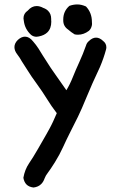

<svg xmlns="http://www.w3.org/2000/svg" viewBox="-20 -711 540 870"><path d="M294.9 -684.6Q312.5 -690.9 330.6 -690.9Q348.6 -690.9 368.7 -682.1L370.1 -681.2Q396.5 -652.8 396.5 -611.8Q397 -607.9 397 -602.3Q397 -596.7 394.5 -589.8Q391.6 -579.6 382.8 -571.3Q359.4 -553.7 333.5 -553.7Q326.7 -553.7 318.4 -555.2Q302.2 -564.9 289.1 -576.7Q266.6 -591.8 266.6 -618.2Q266.6 -620.1 266.6 -622.6Q266.6 -659.7 293.5 -683.6ZM87.9 -616.7Q86.4 -623 86.4 -627.9Q86.4 -649.9 106 -663.1Q123.5 -683.6 146 -683.6Q160.6 -683.6 175.8 -675.3Q189.9 -670.4 198.2 -661.6Q211.9 -647.9 211.9 -625.5Q211.9 -623 211.9 -620.1Q212.4 -616.2 212.4 -612.8Q212.4 -582 194.8 -564.5Q180.7 -550.8 156.2 -545.9Q150.4 -544.4 145.5 -544.4Q131.8 -544.4 121.1 -552.7Q92.3 -579.1 87.9 -616.7ZM93.3 -544.9Q112.8 -544.9 129.9 -523.4Q143.1 -508.3 154.3 -491.2Q164.1 -474.6 174.1 -459.2Q184.1 -443.8 193.4 -429.2Q208.5 -404.8 225.3 -381.3Q242.2 -357.9 280.8 -302.2Q296.9 -328.6 309.8 -361.1Q322.8 -393.6 339.4 -429.7Q356 -465.8 369.6 -504.4Q373 -517.1 383.3 -525.4Q398.9 -540.5 415.3 -540.5Q431.6 -540.5 447.3 -525.4Q461.9 -514.2 461.9 -496.6Q461.9 -491.7 460.4 -486.3Q449.7 -446.8 433.1 -407.7Q396 -329.1 372.6 -271.7Q349.1 -214.4 333.3 -182.1Q317.4 -149.9 299.3 -114.3Q281.2 -78.6 265.6 -44.2Q250 -9.8 228.8 24.2Q207.5 58.1 197 71.5Q186.5 85 182.1 97.2Q176.8 112.8 167 122.6Q153.8 136.2 131.8 138.7Q111.3 136.2 100.3 125.2Q89.4 114.3 85.9 94.7Q92.3 57.6 111.8 28.8Q127 7.3 153.3 -38.3Q179.7 -84 190.7 -103.5Q201.7 -123 205.3 -129.9Q209 -136.7 212.9 -144.5Q216.8 -152.3 220.7 -160.6Q228.5 -177.7 237.3 -198.2Q212.4 -230.5 192.9 -262.5Q173.3 -294.4 147 -330.6Q120.6 -366.7 106 -390.6Q91.3 -414.6 79.1 -432.6Q69.8 -449.7 58.1 -464.8Q45.4 -481 45.4 -497.6Q45.4 -515.1 61 -530.3Q77.1 -544.9 93.3 -544.9Z"/></svg>

Font: Bakudai
Style: Bold
Weight: 700
Version: Version 1.48